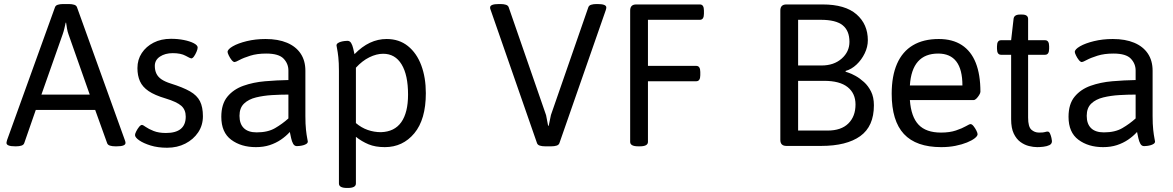

<svg xmlns="http://www.w3.org/2000/svg" viewBox="-20 -722 5803 950"><path d="M321 -702Q336 -702 347 -698.5Q358 -695 361 -686L598 -28Q601 -20 601 -15Q601 2 558 2H550Q535 2 524 -1.5Q513 -5 510 -14L451 -178H157L100 -14Q97 -5 86 -1.5Q75 2 60 2H55Q12 2 12 -15Q12 -18 13 -21Q14 -24 15 -29L252 -686Q255 -695 266 -698.5Q277 -702 292 -702ZM307 -610H305Q302 -596 298.5 -581Q295 -566 290 -552L185 -254H424L319 -552Q314 -566 311.5 -581Q309 -596 307 -610Z M826 -530Q860 -530 890 -524Q920 -518 939 -508Q958 -498 958 -487Q958 -479 952.5 -466Q947 -453 940 -443Q933 -433 926 -433Q922 -433 898.5 -446Q875 -459 835 -459Q797 -459 771.5 -442Q746 -425 746 -396Q746 -374 754 -357.5Q762 -341 779 -329.5Q796 -318 824 -309Q885 -290 920 -270Q955 -250 969.5 -221Q984 -192 984 -147Q984 -102 960.5 -67Q937 -32 897 -11.5Q857 9 807 9Q761 9 725.5 -2Q690 -13 669 -27.5Q648 -42 648 -54Q648 -60 654 -72Q660 -84 668 -94Q676 -104 683 -104Q687 -104 701 -94Q715 -84 740 -74Q765 -64 801 -64Q899 -64 899 -145Q899 -179 877 -198.5Q855 -218 799 -235Q745 -251 715 -271.5Q685 -292 672.5 -320Q660 -348 660 -385Q660 -427 681.5 -459.5Q703 -492 740 -511Q777 -530 826 -530Z M1294 -529Q1356 -529 1400 -510.5Q1444 -492 1467.5 -457Q1491 -422 1491 -372V-148Q1491 -107 1494 -80Q1497 -53 1500 -38.5Q1503 -24 1503 -22Q1503 -15 1496.5 -10.5Q1490 -6 1481 -3.5Q1472 -1 1463 0Q1454 1 1449 1Q1437 1 1430.5 -10.5Q1424 -22 1420.5 -38.5Q1417 -55 1414 -69Q1395 -48 1370 -31Q1345 -14 1314.5 -4Q1284 6 1246 6Q1173 6 1124 -30.5Q1075 -67 1075 -144Q1075 -207 1105 -243.5Q1135 -280 1184 -297.5Q1233 -315 1291.5 -320Q1350 -325 1407 -326V-373Q1407 -407 1383 -432Q1359 -457 1297 -457Q1252 -457 1218.5 -446.5Q1185 -436 1165.5 -425.5Q1146 -415 1141 -415Q1134 -415 1126 -425Q1118 -435 1112 -447.5Q1106 -460 1106 -465Q1106 -478 1132 -493Q1158 -508 1201 -518.5Q1244 -529 1294 -529ZM1407 -254Q1368 -254 1326 -251.5Q1284 -249 1247 -240Q1210 -231 1187.5 -209.5Q1165 -188 1165 -149Q1165 -109 1186.5 -88Q1208 -67 1250 -67Q1305 -67 1341 -88Q1377 -109 1407 -136Z M1893 -529Q1955 -529 1998.5 -494Q2042 -459 2064.5 -398.5Q2087 -338 2087 -261Q2087 -131 2030 -62.5Q1973 6 1884 6Q1837 6 1803.5 -8Q1770 -22 1741 -45V186Q1741 208 1701 208H1697Q1657 208 1657 186V-371Q1657 -412 1654 -439Q1651 -466 1648 -480Q1645 -494 1645 -497Q1645 -504 1651.5 -508.5Q1658 -513 1667 -515.5Q1676 -518 1685 -519Q1694 -520 1699 -520Q1711 -520 1717.5 -509Q1724 -498 1727.5 -482.5Q1731 -467 1734 -454Q1771 -492 1810.5 -510.5Q1850 -529 1893 -529ZM1876 -456Q1843 -456 1807.5 -438.5Q1772 -421 1741 -387V-113Q1768 -90 1799.5 -79Q1831 -68 1865 -68Q1932 -70 1965.5 -117.5Q1999 -165 1999 -254Q1999 -351 1967 -403.5Q1935 -456 1876 -456Z M2937 -702Q2980 -702 2980 -685Q2980 -680 2977 -671L2748 -14Q2745 -5 2734 -1.5Q2723 2 2708 2H2677Q2662 2 2651 -1.5Q2640 -5 2637 -14L2408 -672Q2406 -676 2405.5 -679Q2405 -682 2405 -685Q2405 -702 2448 -702H2457Q2472 -702 2483 -698.5Q2494 -695 2497 -686L2682 -152L2692 -100H2695L2706 -153L2891 -686Q2894 -695 2905 -698.5Q2916 -702 2931 -702Z M3443 -700Q3463 -700 3463 -670V-654Q3463 -624 3443 -624H3186V-396H3425Q3445 -396 3445 -366V-350Q3445 -320 3425 -320H3186V-20Q3186 2 3146 2H3138Q3098 2 3098 -20V-670Q3098 -700 3128 -700Z M4050 -700Q4162 -700 4218 -651Q4274 -602 4274 -523Q4274 -490 4258.5 -458Q4243 -426 4218 -402.5Q4193 -379 4164 -371V-367Q4164 -367 4178 -362.5Q4192 -358 4213 -346.5Q4234 -335 4255 -316Q4276 -297 4290 -269Q4304 -241 4304 -201Q4304 -97 4236.5 -48.5Q4169 0 4043 0H3871Q3841 0 3841 -30V-670Q3841 -700 3871 -700ZM4058 -322H3929V-76H4075Q4142 -76 4177.5 -111Q4213 -146 4213 -205Q4213 -260 4174 -291Q4135 -322 4058 -322ZM4041 -624H3929V-398H4045Q4106 -398 4144.5 -432Q4183 -466 4183 -515Q4183 -570 4149.5 -597Q4116 -624 4041 -624Z M4625 -529Q4693 -529 4739 -499Q4785 -469 4808 -411Q4831 -353 4831 -268Q4831 -262 4825 -252Q4819 -242 4811.5 -234.5Q4804 -227 4798 -227H4482Q4488 -144 4525 -105Q4562 -66 4636 -66Q4679 -66 4710 -76.5Q4741 -87 4759 -97.5Q4777 -108 4782 -108Q4789 -108 4797 -98Q4805 -88 4811 -76Q4817 -64 4817 -58Q4817 -49 4803 -38Q4789 -27 4764.5 -17Q4740 -7 4707.5 -0.5Q4675 6 4637 6Q4513 6 4452.5 -59Q4392 -124 4392 -258Q4392 -346 4418.5 -406.5Q4445 -467 4497 -498Q4549 -529 4625 -529ZM4622 -457Q4557 -457 4522 -417.5Q4487 -378 4482 -299H4742Q4742 -378 4712 -417.5Q4682 -457 4622 -457Z M5037 -650Q5067 -650 5067 -628V-523H5151Q5171 -523 5171 -493V-481Q5171 -451 5151 -451H5067V-140Q5067 -95 5083 -80.5Q5099 -66 5121 -66Q5143 -66 5150 -68.5Q5157 -71 5164 -71Q5171 -71 5175.5 -61Q5180 -51 5182.5 -39.5Q5185 -28 5185 -24Q5185 -10 5172.5 -4Q5160 2 5143 4Q5126 6 5112 6Q5093 6 5071 0.5Q5049 -5 5029 -19.5Q5009 -34 4996 -61Q4983 -88 4983 -132V-451H4933Q4913 -451 4913 -481V-493Q4913 -523 4933 -523H4983L4995 -628Q4997 -650 5027 -650Z M5486 -529Q5548 -529 5592 -510.5Q5636 -492 5659.5 -457Q5683 -422 5683 -372V-148Q5683 -107 5686 -80Q5689 -53 5692 -38.5Q5695 -24 5695 -22Q5695 -15 5688.5 -10.5Q5682 -6 5673 -3.5Q5664 -1 5655 0Q5646 1 5641 1Q5629 1 5622.5 -10.5Q5616 -22 5612.5 -38.5Q5609 -55 5606 -69Q5587 -48 5562 -31Q5537 -14 5506.5 -4Q5476 6 5438 6Q5365 6 5316 -30.5Q5267 -67 5267 -144Q5267 -207 5297 -243.5Q5327 -280 5376 -297.5Q5425 -315 5483.5 -320Q5542 -325 5599 -326V-373Q5599 -407 5575 -432Q5551 -457 5489 -457Q5444 -457 5410.5 -446.5Q5377 -436 5357.5 -425.5Q5338 -415 5333 -415Q5326 -415 5318 -425Q5310 -435 5304 -447.5Q5298 -460 5298 -465Q5298 -478 5324 -493Q5350 -508 5393 -518.5Q5436 -529 5486 -529ZM5599 -254Q5560 -254 5518 -251.5Q5476 -249 5439 -240Q5402 -231 5379.5 -209.5Q5357 -188 5357 -149Q5357 -109 5378.5 -88Q5400 -67 5442 -67Q5497 -67 5533 -88Q5569 -109 5599 -136Z"/></svg>

Font: Asap VF Beta
Style: Regular
Weight: 400
Designer: Pablo Cosgaya
Foundry: Pablo Cosgaya
Version: Version 1.007